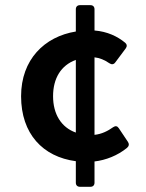

<svg xmlns="http://www.w3.org/2000/svg" viewBox="-20 -675 558 733"><path d="M468.8 -132.8 433.6 -185.5C427.7 -194.3 420.9 -195.3 412.1 -189.5C391.6 -174.8 368.2 -163.1 340.8 -160.2V-456.1C360.4 -454.1 378.9 -446.3 397.5 -433.6C406.2 -427.7 414.1 -428.7 419.9 -436.5L460 -490.2C465.8 -498 464.8 -505.9 458 -511.7C428.7 -536.1 389.6 -554.7 340.8 -558.6V-639.6C340.8 -649.4 335 -655.3 325.2 -655.3H285.2C275.4 -655.3 269.5 -649.4 269.5 -639.6V-554.7C149.4 -535.2 60.5 -447.3 60.5 -307.6C60.5 -164.1 143.6 -76.2 269.5 -59.6V22.5C269.5 32.2 275.4 38.1 285.2 38.1H325.2C335 38.1 340.8 32.2 340.8 22.5V-58.6C383.8 -63.5 428.7 -81.1 464.8 -110.4C472.7 -117.2 473.6 -125 468.8 -132.8ZM182.6 -307.6C182.6 -376 212.9 -425.8 269.5 -446.3V-168.9C213.9 -188.5 182.6 -239.3 182.6 -307.6Z"/></svg>

Font: Ed Sans Neue SemiBold
Style: Regular
Weight: 600
Designer: Stephen Hutchings
Version: Version 1.004;PS 001.004;hotconv 1.0.88;makeotf.lib2.5.64775